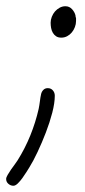

<svg xmlns="http://www.w3.org/2000/svg" viewBox="-104 -409 269 609"><path d="M103.5 -389.2Q116.2 -389.2 124.8 -379.6Q133.3 -370.1 135.7 -358.9L135.3 -358.4L137.2 -351.1V-342.3Q137.2 -332.5 133.5 -323Q129.9 -313.5 123.8 -306.2Q117.7 -298.8 109.1 -294.2Q100.6 -289.6 90.3 -289.6Q80.6 -289.6 74 -293.9Q67.4 -298.3 63.5 -305.2Q59.6 -312 58.1 -320.3Q56.6 -328.6 56.6 -336.9Q56.6 -346.2 60.3 -355.7Q64 -365.2 70.3 -372.6Q76.7 -379.9 85.2 -384.5Q93.8 -389.2 103.5 -389.2ZM47.4 -129.4Q57.6 -129.4 63.7 -122.3Q69.8 -115.2 69.8 -105.5Q69.8 -82.5 61.8 -51.5Q53.7 -20.5 41.5 11.2Q29.3 43 15.4 72.5Q1.5 102.1 -10.7 121.6Q-13.7 126.5 -19.8 136.2Q-25.9 146 -33 155.8Q-40 165.5 -47.6 172.9Q-55.2 180.2 -61.5 180.2Q-70.3 180.2 -77.4 174.1Q-84.5 168 -84.5 158.7Q-84.5 153.8 -79.8 145.8Q-75.2 137.7 -69.1 128.9Q-63 120.1 -56.9 112.1Q-50.8 104 -47.9 99.1Q-24.4 61.5 -7.8 20.5Q8.8 -20.5 18.6 -63.5Q21 -75.2 22.5 -87.4Q23.9 -99.6 26.4 -110.8Q28.3 -118.7 33.7 -124Q39.1 -129.4 47.4 -129.4Z"/></svg>

Font: Helvetia Verbundene
Style: Regular
Weight: 400
Designer: Peter Wiegel, original typeface by Carl Albert Fahrenwaldt 1901
Foundry: Peter Wiegel
Version: Version 2.000